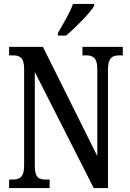

<svg xmlns="http://www.w3.org/2000/svg" viewBox="-20 -951 658 971"><path d="M273 -784V-771H314C364 -813 436 -886 456 -921V-931H349C334 -886 300 -833 273 -784ZM26 0H231V-43H212C176 -43 156 -52 156 -114V-587L454 0H526V-600C526 -659 549 -671 583 -671H601V-714H397V-671H415C449 -671 472 -660 472 -604V-162L197 -714H26V-671H45C77 -671 102 -662 102 -604V-114C102 -52 78 -43 41 -43H26Z"/></svg>

Font: Noto Serif Khmer ExtraCondensed Medium
Style: Regular
Weight: 500
Width: 2
Designer: Danh Hong and the Monotype Design Team
Foundry: Monotype Imaging Inc.
Version: Version 2.004